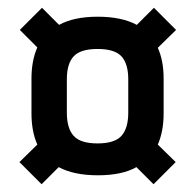

<svg xmlns="http://www.w3.org/2000/svg" viewBox="-20 -586 500 494"><path d="M401 -384V-294Q401 -248 386 -214L432 -169L375 -112L331 -156Q294 -135 232 -135Q170 -135 131 -156L87 -112L30 -169L76 -214Q61 -248 61 -294V-384Q61 -430 76 -464L31 -509L88 -566L132 -522Q170 -543 231.5 -543Q293 -543 332 -522L376 -566L433 -509L386 -463Q401 -430 401 -384ZM152 -382V-296Q152 -256 169.5 -236.5Q187 -217 231 -217Q275 -217 292.5 -236.5Q310 -256 310 -296V-382Q310 -422 292.5 -441Q275 -460 231 -460Q187 -460 169.5 -441Q152 -422 152 -382Z"/></svg>

Font: Khand Medium
Style: Regular
Weight: 500
Designer: Devanagari: Sanchit Sawaria, Jyotish Sonowal; Latin: Satya Rajpurohit
Foundry: Indian Type Foundry
Version: Version 1.100;PS 1.0;hotconv 1.0.78;makeotf.lib2.5.61930; tt